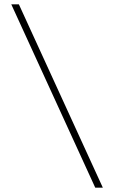

<svg xmlns="http://www.w3.org/2000/svg" viewBox="-20 -760 520 885"><path d="M419 105 32 -740H67L454 105Z"/></svg>

Font: BioRhyme SemiExpanded ExtraLight
Style: Regular
Weight: 250
Width: 6
Designer: Aoife Mooney
Foundry: Aoife Mooney Type
Version: Version 1.600;gftools[0.9.33]